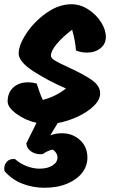

<svg xmlns="http://www.w3.org/2000/svg" viewBox="-26 -585 553 905"><path d="M214 -322Q214 -311 233 -299.5Q252 -288 296 -268Q366 -236 406 -208.5Q446 -181 446 -145Q446 -115 416.5 -86Q387 -57 341 -35.5Q295 -14 246 -5L211 53Q237 43 265 43Q316 43 351 75Q386 107 386 158Q386 197 361.5 229Q337 261 291 280.5Q245 300 183 300Q128 300 78.5 280.5Q29 261 -5 221Q-6 217 -6 210Q-6 189 8 175.5Q22 162 45 165Q70 187 100.5 198.5Q131 210 160 210Q198 210 221.5 195Q245 180 245 157Q245 136 223 120Q200 124 176 141L165 142Q139 142 119.5 128Q100 114 98 91L146 -6Q93 -18 51.5 -48.5Q10 -79 10 -107Q10 -148 36.5 -172.5Q63 -197 106 -197Q126 -197 147 -191Q164 -137 176 -114Q237 -130 285 -168Q201 -204 131.5 -249Q62 -294 62 -333Q62 -373 99 -428.5Q136 -484 193.5 -524.5Q251 -565 311 -565Q352 -565 389.5 -541Q427 -517 450 -481Q473 -445 473 -411Q473 -378 447.5 -357.5Q422 -337 383 -337Q358 -337 332 -347Q330 -387 314 -445Q269 -411 241.5 -378Q214 -345 214 -322Z"/></svg>

Font: Mogra
Style: Regular
Weight: 400
Designer: Lipi Raval
Foundry: Lipi Raval
Version: Version 1.002;PS 1.002;hotconv 1.0.88;makeotf.lib2.5.647800;